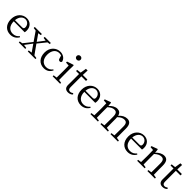

<svg xmlns="http://www.w3.org/2000/svg" viewBox="478 -2600 4429 4429"><g transform="rotate(45 2692.0 -385.5)"><path d="M133 -301C145 -428 218 -488 291 -488C368 -488 421 -425 421 -355C421 -323 411 -301 367 -301ZM489 -262C494 -277 496 -298 496 -324C496 -449 412 -528 296 -528C164 -528 51 -421 51 -254C51 -83 152 14 292 14C385 14 454 -32 495 -104L474 -120C435 -73 388 -42 317 -42C211 -42 133 -115 132 -263Z M1025 -44 865 -269 1026 -469 1091 -479V-514H891V-479L968 -467L842 -302L726 -468L799 -479V-514H567V-479L641 -469L793 -249L630 -44L559 -32V0H770V-32L685 -45L815 -218L936 -44L852 -32L853 0H1102V-32Z M1562 -124C1526 -71 1469 -42 1406 -42C1298 -42 1222 -124 1222 -264C1222 -405 1294 -488 1395 -488C1416 -488 1439 -484 1463 -476L1485 -401C1492 -376 1506 -358 1536 -358C1560 -358 1576 -370 1580 -395C1561 -474 1484 -528 1392 -528C1262 -528 1143 -427 1143 -257C1143 -91 1239 14 1385 14C1483 14 1549 -34 1583 -114Z M1787 -663C1823 -663 1851 -688 1851 -724C1851 -761 1823 -785 1787 -785C1752 -785 1724 -761 1724 -724C1724 -688 1752 -663 1787 -663ZM1829 -45C1828 -100 1827 -177 1827 -228V-375L1830 -517L1815 -527L1658 -475V-442L1750 -436C1752 -386 1752 -346 1752 -284V-228C1752 -177 1751 -100 1750 -45L1664 -32V0H1908V-32Z M2274 -61C2246 -41 2224 -32 2198 -32C2157 -32 2133 -57 2133 -116V-468H2284V-514H2134L2140 -665H2085L2061 -517L1959 -505V-468H2057V-199C2057 -160 2056 -137 2056 -112C2056 -27 2098 14 2174 14C2225 14 2266 -4 2294 -36Z M2435 -301C2447 -428 2520 -488 2593 -488C2670 -488 2723 -425 2723 -355C2723 -323 2713 -301 2669 -301ZM2791 -262C2796 -277 2798 -298 2798 -324C2798 -449 2714 -528 2598 -528C2466 -528 2353 -421 2353 -254C2353 -83 2454 14 2594 14C2687 14 2756 -32 2797 -104L2776 -120C2737 -73 2690 -42 2619 -42C2513 -42 2435 -115 2434 -263Z M3714 -45C3713 -100 3712 -176 3712 -228V-340C3712 -475 3661 -528 3575 -528C3505 -528 3434 -494 3376 -423C3359 -497 3316 -528 3249 -528C3183 -528 3113 -488 3056 -425L3048 -517L3034 -527L2890 -474V-442L2979 -435C2981 -389 2983 -347 2983 -283V-228C2983 -177 2982 -100 2980 -44L2896 -32V0H3140V-32L3061 -45C3060 -100 3059 -177 3059 -228V-387C3121 -444 3168 -465 3217 -465C3279 -465 3310 -430 3310 -328V-228C3310 -176 3309 -99 3308 -44L3223 -32V0H3466V-32L3387 -45C3386 -100 3385 -176 3385 -228V-332C3385 -351 3384 -369 3382 -385C3444 -446 3494 -465 3541 -465C3604 -465 3637 -434 3637 -330V-228C3637 -176 3636 -100 3635 -44L3550 -32V0H3793V-32Z M3960 -301C3972 -428 4045 -488 4118 -488C4195 -488 4248 -425 4248 -355C4248 -323 4238 -301 4194 -301ZM4316 -262C4321 -277 4323 -298 4323 -324C4323 -449 4239 -528 4123 -528C3991 -528 3878 -421 3878 -254C3878 -83 3979 14 4119 14C4212 14 4281 -32 4322 -104L4301 -120C4262 -73 4215 -42 4144 -42C4038 -42 3960 -115 3959 -263Z M4921 -45C4919 -100 4918 -176 4918 -228V-332C4918 -473 4872 -528 4781 -528C4714 -528 4639 -489 4581 -425L4573 -517L4559 -527L4415 -474V-442L4504 -435C4506 -388 4508 -346 4508 -283V-228C4508 -177 4507 -100 4505 -44L4421 -32V0H4665V-32L4586 -45C4585 -100 4584 -177 4584 -228V-386C4648 -445 4699 -466 4748 -466C4812 -466 4842 -432 4842 -328V-228C4842 -176 4841 -99 4840 -44L4755 -32V0H5000V-32Z M5356 -61C5328 -41 5306 -32 5280 -32C5239 -32 5215 -57 5215 -116V-468H5366V-514H5216L5222 -665H5167L5143 -517L5041 -505V-468H5139V-199C5139 -160 5138 -137 5138 -112C5138 -27 5180 14 5256 14C5307 14 5348 -4 5376 -36Z"/></g></svg>

Font: Source Han Serif K
Style: Regular
Weight: 400
Designer: Ryoko NISHIZUKA 西塚涼子 (kana & ideographs); Frank Grießhammer (Latin, Greek & Cyrillic); Wenlong ZHANG 张文龙 (bopomofo); San
Foundry: Adobe Systems Incorporated
Version: Version 1.001;PS 1.001;hotconv 16.6.54;makeotf.lib2.5.65590